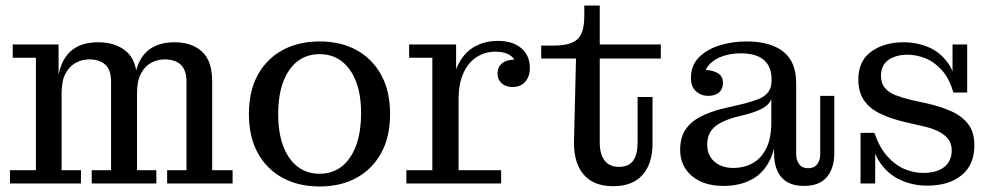

<svg xmlns="http://www.w3.org/2000/svg" viewBox="-20 -664 3597 695"><path d="M16 0V-48H110V-455H26V-503H192V-346L203 -347V-48H273V0ZM312 0V-48H382V-369Q382 -410 361.5 -429.5Q341 -449 303 -449Q277 -449 254 -436.5Q231 -424 217 -397.5Q203 -371 203 -327L186 -326Q186 -387 202 -428Q218 -469 251 -490Q284 -511 336 -511Q398 -511 437 -478Q476 -445 476 -371V-48H546V0ZM585 0V-48H655V-369Q655 -410 634.5 -429.5Q614 -449 576 -449Q550 -449 527 -436.5Q504 -424 490 -397.5Q476 -371 476 -327L463 -326Q463 -387 479 -428Q495 -469 528 -490Q561 -511 612 -511Q674 -511 711 -477.5Q748 -444 748 -369V-48H822V0Z M1137 11Q1061 11 1003.5 -20Q946 -51 913.5 -109.5Q881 -168 881 -251Q881 -335 913.5 -393.5Q946 -452 1003.5 -483Q1061 -514 1137 -514Q1213 -514 1270 -483Q1327 -452 1359.5 -393.5Q1392 -335 1392 -251Q1392 -168 1359.5 -109.5Q1327 -51 1270 -20Q1213 11 1137 11ZM1137 -35Q1183 -35 1216.5 -61Q1250 -87 1268.5 -136Q1287 -185 1287 -255Q1287 -322 1268.5 -369.5Q1250 -417 1216.5 -442.5Q1183 -468 1137 -468Q1091 -468 1057.5 -442.5Q1024 -417 1005.5 -368.5Q987 -320 987 -251Q987 -183 1005.5 -134.5Q1024 -86 1057.5 -60.5Q1091 -35 1137 -35Z M1451 0V-48H1545V-455H1461V-503H1631V-331L1640 -333V-48H1794V0ZM1613 -303Q1614 -377 1635.5 -424Q1657 -471 1695 -493.5Q1733 -516 1783 -516Q1835 -516 1866.5 -490Q1898 -464 1898 -417Q1898 -388 1881.5 -368.5Q1865 -349 1836 -349Q1811 -349 1796 -362.5Q1781 -376 1781 -397Q1781 -423 1799.5 -436.5Q1818 -450 1855 -448L1850 -418Q1849 -447 1829 -462Q1809 -477 1773 -477Q1736 -477 1705.5 -457.5Q1675 -438 1657.5 -399.5Q1640 -361 1640 -303Z M2199 10Q2126 10 2090 -35.5Q2054 -81 2058 -162L2065 -452H1939V-499H1984Q2026 -499 2050.5 -509.5Q2075 -520 2085 -543.5Q2095 -567 2095 -604V-644H2151V-148Q2151 -106 2168.5 -83Q2186 -60 2221 -60Q2256 -60 2272 -82.5Q2288 -105 2288 -148V-313H2342V-144Q2342 -72 2306 -31Q2270 10 2199 10ZM2151 -452V-503H2372V-452Z M2543 -317Q2518 -317 2499.5 -333.5Q2481 -350 2481 -381Q2481 -427 2509.5 -456Q2538 -485 2584 -499.5Q2630 -514 2682 -514Q2769 -514 2815.5 -477Q2862 -440 2862 -363L2773 -376Q2773 -423 2745 -447Q2717 -471 2661 -471Q2628 -471 2598.5 -461.5Q2569 -452 2550 -433Q2531 -414 2527 -383L2525 -411Q2557 -411 2577 -400Q2597 -389 2597 -364Q2597 -342 2583 -329.5Q2569 -317 2543 -317ZM2890 9Q2836 9 2809 -22Q2782 -53 2782 -109V-168H2772V-305H2768L2773 -340V-376L2862 -363V-106Q2862 -84 2873 -69.5Q2884 -55 2905 -55Q2927 -55 2938 -69.5Q2949 -84 2949 -106V-317H3000V-110Q3000 -55 2973 -23Q2946 9 2890 9ZM2599 9Q2527 9 2484.5 -27Q2442 -63 2442 -122Q2442 -166 2461 -194.5Q2480 -223 2514.5 -241Q2549 -259 2593 -270L2674 -289Q2705 -297 2727 -306Q2749 -315 2761 -331Q2773 -347 2773 -374L2777 -305H2772Q2764 -286 2744 -274Q2724 -262 2686 -251L2639 -239Q2607 -230 2585 -217.5Q2563 -205 2551.5 -186.5Q2540 -168 2540 -141Q2540 -101 2566.5 -78.5Q2593 -56 2635 -56Q2672 -56 2703 -72.5Q2734 -89 2753 -125.5Q2772 -162 2772 -222L2791 -217Q2792 -138 2768.5 -88Q2745 -38 2701.5 -14.5Q2658 9 2599 9Z M3337 8Q3285 8 3240.5 -12Q3196 -32 3166.5 -74Q3137 -116 3129 -183H3145Q3164 -129 3192.5 -97.5Q3221 -66 3254.5 -52Q3288 -38 3321 -38Q3371 -38 3398 -59.5Q3425 -81 3425 -120Q3425 -146 3410.5 -163Q3396 -180 3371.5 -191Q3347 -202 3317 -208L3257 -222Q3205 -234 3166.5 -252.5Q3128 -271 3107.5 -301Q3087 -331 3087 -376Q3087 -444 3134 -477.5Q3181 -511 3251 -511Q3299 -511 3341.5 -493Q3384 -475 3412 -435Q3440 -395 3446 -329H3431Q3416 -381 3388.5 -411Q3361 -441 3328.5 -453.5Q3296 -466 3266 -466Q3223 -466 3196 -447Q3169 -428 3169 -390Q3169 -363 3183 -346Q3197 -329 3221.5 -319.5Q3246 -310 3275 -303L3334 -290Q3384 -279 3423 -261.5Q3462 -244 3484.5 -215Q3507 -186 3507 -138Q3507 -67 3460.5 -29.5Q3414 8 3337 8ZM3095 0V-183H3129L3148 -153V0ZM3446 -329 3428 -359V-503H3481V-329Z"/></svg>

Font: Montagu Slab
Style: Regular
Weight: 400
Version: Version 1.000